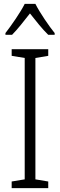

<svg xmlns="http://www.w3.org/2000/svg" viewBox="-20 -967 309 987"><path d="M162 -947H107C85 -903 39 -837 8 -797V-788H42C70 -816 105 -861 134 -898C164 -860 197 -818 228 -788H261V-797C234 -830 185 -901 162 -947ZM228 0V-34L162 -45V-669L228 -680V-714H40V-680L107 -669V-45L40 -34V0Z"/></svg>

Font: Noto Sans Hebrew Condensed Light
Style: Regular
Weight: 300
Width: 3
Designer: Monotype Design Team
Foundry: Monotype Imaging Inc.
Version: Version 2.004